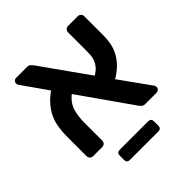

<svg xmlns="http://www.w3.org/2000/svg" viewBox="-193 -710 998 998"><g transform="rotate(-45 305.5 -211.0)"><path d="M458 0Q444 0 437.5 -6.5Q431 -13 427 -18L224 -307Q185 -275 175 -235.5Q165 -196 165 -161V-25Q165 -14 158.5 -7Q152 0 141 0H74Q64 0 57 -7Q50 -14 50 -25V-163Q50 -199 54.5 -231Q59 -263 71.5 -291.5Q84 -320 105.5 -346Q127 -372 161 -396L64 -534Q60 -539 59 -542.5Q58 -546 58 -550Q58 -559 64 -565Q70 -571 79 -571H158Q172 -571 179 -564Q186 -557 190 -552L376 -290Q399 -304 411 -318.5Q423 -333 429 -349Q435 -365 436 -382Q437 -399 437 -416V-546Q437 -557 443.5 -564Q450 -571 461 -571H532Q542 -571 549 -564Q556 -557 556 -546V-411Q556 -382 551.5 -354.5Q547 -327 534.5 -301Q522 -275 499 -250Q476 -225 438 -202L556 -37Q560 -32 561 -28Q562 -24 562 -21Q562 -12 555.5 -6Q549 0 541 0ZM196 149Q174 149 174 127V96Q174 74 196 74H404Q426 74 426 96V127Q426 149 404 149Z"/></g></svg>

Font: Fz Rubik Med
Style: Regular
Weight: 500
Designer: Hubert and Fischer
Foundry: Hubert and Fischer
Version: Vit hóa bi FontZin.com